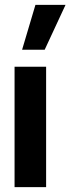

<svg xmlns="http://www.w3.org/2000/svg" viewBox="-20 -771 290 791"><path d="M40 0V-496H170V0ZM71 -566 126 -751H250L164 -566Z"/></svg>

Font: Host Grotesk Light
Style: Bold
Weight: 700
Version: Version 1.003